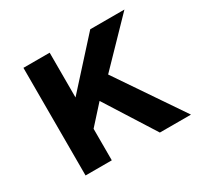

<svg xmlns="http://www.w3.org/2000/svg" viewBox="-112 -621 778 754"><g transform="rotate(-30 276.5 -244.0)"><path d="M75 0H194V-143L269 -226L412 0H553L350 -299L533 -488H378L194 -285V-488H75Z"/></g></svg>

Font: FREAK Grotesk
Style: Bold
Weight: 700
Designer: La Scuola Open Source
Foundry: La Scuola Open Source
Version: Version 1.000;PS 1.0;hotconv 1.0.72;makeotf.lib2.5.5900